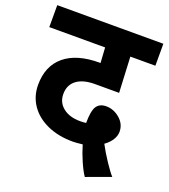

<svg xmlns="http://www.w3.org/2000/svg" viewBox="-146 -745 823 937"><g transform="rotate(20 265.5 -277.0)"><path d="M35 -251Q35 -349 98.5 -402Q162 -455 280 -455H285L280 -534H-10V-648H541V-534H411L420 -349H295Q233 -349 199.5 -323.5Q166 -298 166 -251Q166 -207 199.5 -180.5Q233 -154 288 -154Q305 -154 319 -156Q319 -219 334.5 -242.5Q350 -266 384 -266Q423 -266 455 -238.5Q487 -211 487 -171Q487 -150 474 -129Q461 -108 437 -91Q457 -53 485 -11Q513 31 529 48L403 94Q387 71 369 30Q351 -11 339 -52Q307 -48 288 -48Q213 -48 155.5 -74Q98 -100 66.5 -146Q35 -192 35 -251Z"/></g></svg>

Font: Madhuban SemiBold
Style: Regular
Weight: 600
Designer: jaikishan Patel
Foundry: MagicType
Version: Version 1.000